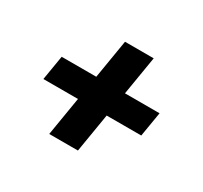

<svg xmlns="http://www.w3.org/2000/svg" viewBox="-93 -665 687 649"><g transform="rotate(30 250.0 -340.0)"><path d="M273 -141H161L186 -292H51L67 -388H202L227 -539H339L314 -388H449L433 -292H298Z"/></g></svg>

Font: Iosevka Custom
Style: Bold Italic
Weight: 700
Italic angle: -9°
Designer: Belleve Invis
Foundry: Belleve Invis
Version: Version 30.3.1; ttfautohint (v1.8.3)